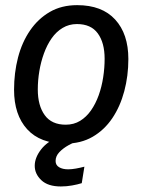

<svg xmlns="http://www.w3.org/2000/svg" viewBox="-20 -532 540 728"><path d="M227.5 12.5Q132.5 12.5 82.9 -42.1Q33.3 -96.7 33.3 -191.7Q33.3 -255.8 48.3 -313.8Q63.3 -371.7 93.8 -416.2Q124.2 -460.8 168.8 -486.7Q213.3 -512.5 272.5 -512.5Q366.7 -512.5 416.7 -457.9Q466.7 -403.3 466.7 -308.3Q466.7 -244.2 451.2 -186.2Q435.8 -128.3 405.8 -83.8Q375.8 -39.2 331.2 -13.3Q286.7 12.5 227.5 12.5ZM229.2 -59.2Q260 -59.2 283.8 -73.8Q307.5 -88.3 325 -113.3Q342.5 -138.3 354.2 -170.8Q365.8 -203.3 371.2 -238.8Q376.7 -274.2 376.7 -309.2Q376.7 -370 350.8 -405.4Q325 -440.8 271.7 -440.8Q241.7 -440.8 217.5 -426.2Q193.3 -411.7 175.8 -386.7Q158.3 -361.7 146.7 -329.6Q135 -297.5 129.2 -262.5Q123.3 -227.5 123.3 -192.5Q123.3 -131.7 149.6 -95.4Q175.8 -59.2 229.2 -59.2ZM210.8 175Q161.7 175 136.7 151.2Q111.7 127.5 111.7 96.7Q111.7 65.8 135.8 34.6Q160 3.3 206.7 -15L283.3 -5V0Q261.7 6.7 240.4 18.3Q219.2 30 205 45Q190.8 60 190.8 78.3Q190.8 94.2 204.2 102.1Q217.5 110 238.3 110Q251.7 110 267.9 107.1Q284.2 104.2 300 100L290 162.5Q274.2 167.5 253.3 171.2Q232.5 175 210.8 175Z"/></svg>

Font: Familjen Grotesk
Style: Italic
Weight: 400
Italic angle: -9.46201°
Designer: Anders Wikstroem, Jonas Baeckman, Matilda Gysing, Kristian Moeller
Foundry: Familjen STHLM AB
Version: Version 2.000